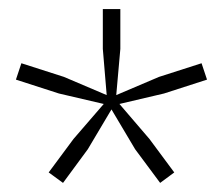

<svg xmlns="http://www.w3.org/2000/svg" viewBox="-20 -828 490 422"><path d="M242.5 -599.5 308.5 -522.5 363 -449 332 -426 277 -500 225 -587.5 173 -500 118.5 -426 87 -449 141.5 -522.5 208 -599.5 109.5 -622.5 15 -653 27 -689 120.5 -659 214.5 -619 206 -720.5V-808H244.5V-720.5L235.5 -619L329.5 -659L423 -689L435 -653L340.5 -622.5Z"/></svg>

Font: Encode Sans SemiExpanded SemiExpanded ExtraLight
Style: Regular
Weight: 200
Width: 6
Designer: Multiple Designers
Foundry: Impallari Type
Version: Version 3.000; ttfautohint (v1.8.3) -l 8 -r 50 -G 200 -x 14 